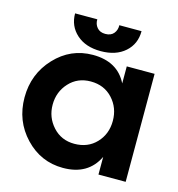

<svg xmlns="http://www.w3.org/2000/svg" viewBox="-106 -788 828 893"><g transform="rotate(15 308.0 -341.5)"><path d="M146 -696H253Q252 -673 266 -656.5Q280 -640 306 -640Q333 -640 346.5 -656.5Q360 -673 359 -696H466Q466 -634 422.5 -595.5Q379 -557 306 -557Q233 -557 189.5 -596Q146 -635 146 -696ZM277 13Q170 13 95 -66Q20 -145 20 -258Q20 -371 95 -451Q170 -531 277 -531Q396 -531 442 -438V-520H576V0H445V-85Q398 13 277 13ZM299 -109Q364 -109 404.5 -152Q445 -195 445 -258Q445 -321 404.5 -365Q364 -409 299 -409Q236 -409 195.5 -365Q155 -321 155 -259Q155 -198 195.5 -153.5Q236 -109 299 -109Z"/></g></svg>

Font: Cal Sans
Style: Regular
Weight: 400
Designer: Designer Mark Davis DBA MarkFonts
Foundry: Designer Mark Davis DBA MarkFonts
Version: Version 1.000